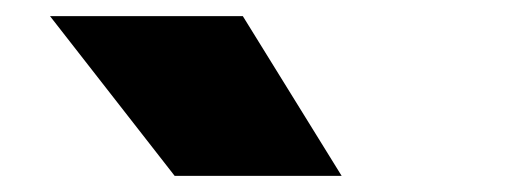

<svg xmlns="http://www.w3.org/2000/svg" viewBox="-20 -828 640 238"><path d="M196.5 -610 42 -808H281L403.5 -610Z"/></svg>

Font: Encode Sans SmExp Black
Style: Regular
Weight: 900
Width: 6
Designer: Multiple Designers
Foundry: Impallari Type
Version: Version 3.002; ttfautohint (v1.8.3) -l 8 -r 50 -G 200 -x 14 